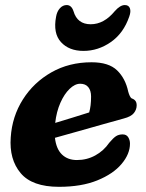

<svg xmlns="http://www.w3.org/2000/svg" viewBox="-20 -726 577 760"><path d="M494.5 -157.5Q494.5 -116.5 461.2 -77Q428 -37.5 365.2 -12Q302.5 13.5 213.5 13.5Q107 13.5 61.5 -41Q16 -95.5 22.5 -182.5Q28 -265 70.5 -332.2Q113 -399.5 183.2 -439.5Q253.5 -479.5 342.5 -479.5Q410.5 -479.5 443.5 -447.5Q476.5 -415.5 487.5 -363.5Q490 -354 493.8 -346Q497.5 -338 502.5 -336Q510.5 -333.5 515.8 -327Q521 -320.5 521 -309Q521 -292.5 510 -278.5Q499 -264.5 470 -257Q435.5 -247.5 387.5 -234Q339.5 -220.5 289.2 -206.2Q239 -192 197.5 -180.5Q202.5 -136.5 225.2 -114.5Q248 -92.5 284.5 -92.5Q324 -92.5 357.2 -110.8Q390.5 -129 412.5 -161Q428 -179.5 439 -186.8Q450 -194 465.5 -194Q480.5 -194 487.5 -182.8Q494.5 -171.5 494.5 -157.5ZM297.5 -394.5Q276.5 -394.5 255.5 -374.2Q234.5 -354 219 -319Q203.5 -284 198.5 -239.5Q232 -249.5 268.5 -260.8Q305 -272 333 -281Q340.5 -306.5 340.5 -344Q340.5 -367.5 329.5 -381Q318.5 -394.5 297.5 -394.5ZM339 -630Q391.5 -630 434 -681.5Q455.5 -706 474 -706Q489.5 -706 494.2 -693.2Q499 -680.5 491.5 -660Q469 -594.5 418.8 -559.5Q368.5 -524.5 310.5 -524.5Q253 -524.5 221.2 -559.5Q189.5 -594.5 202 -660Q205.5 -680.5 217 -693.2Q228.5 -706 244 -706Q263 -706 271 -681.5Q286 -630 339 -630Z"/></svg>

Font: Fraunces 9pt S100
Style: Bold Italic
Weight: 700
Italic angle: -16°
Version: Version 1.000; ttfautohint (v1.8.3)